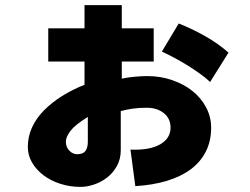

<svg xmlns="http://www.w3.org/2000/svg" viewBox="-20 -646 980 752"><path d="M457 -535H582V-405H457V-338Q480 -343 508 -345.5Q536 -348 557 -348Q609 -348 655 -332Q701 -316 734.5 -289Q768 -262 787.5 -225Q807 -188 807 -146Q807 -93 786 -52Q765 -11 726.5 17.5Q688 46 633 62.5Q578 79 510 83L491 -60Q566 -57 607 -80.5Q648 -104 648 -146Q648 -182 621.5 -203Q595 -224 555 -224Q523 -224 499.5 -220.5Q476 -217 453 -211V-58Q453 -23 438 4Q423 31 400 49Q377 67 349 76.5Q321 86 295 86Q254 86 216.5 74Q179 62 150.5 40.5Q122 19 105.5 -9.5Q89 -38 89 -71Q89 -111 105.5 -147Q122 -183 152 -213.5Q182 -244 222.5 -269.5Q263 -295 311 -314V-405H169V-535H311V-626H457ZM680 -554Q731 -534 782.5 -505Q834 -476 875 -440L803 -325Q786 -341 763 -357.5Q740 -374 715 -389.5Q690 -405 664 -419Q638 -433 614 -444ZM282 -42Q305 -42 314.5 -54.5Q324 -67 324 -91V-188Q274 -157 256 -133.5Q238 -110 238 -91Q238 -70 251.5 -56Q265 -42 282 -42Z"/></svg>

Font: OA Gothic ExtraBold
Style: Regular
Weight: 800
Designer: Choi Chi-young, Lee Jaesang, Lee Juhyun, Han Dohee
Foundry: DDUNGSANG CORP.
Version: Version 1.000;Build 20210203